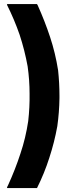

<svg xmlns="http://www.w3.org/2000/svg" viewBox="-20 -830 370 960"><path d="M158.2 110.4Q154.3 110.4 149.4 110.4Q144.5 110.4 140.6 110.4Q129.9 110.4 120.1 110.4Q110.4 110.4 99.6 110.4Q89.8 110.4 80.1 110.4Q69.3 110.4 59.6 110.4Q48.8 110.4 38.1 110.4Q27.3 110.4 16.6 110.4Q16.6 109.4 14.6 107.4Q16.6 103.5 20.5 95.7Q56.6 16.6 82 -61.5Q108.4 -139.6 121.1 -224.6Q128.9 -293.9 127.9 -361.3Q127.9 -429.7 118.2 -498Q103.5 -579.1 78.1 -656.2Q51.8 -732.4 14.6 -806.6Q15.6 -807.6 15.6 -808.6Q16.6 -809.6 16.6 -809.6Q20.5 -809.6 23.4 -809.6Q26.4 -809.6 29.3 -809.6Q44.9 -809.6 60.5 -809.6Q76.2 -809.6 91.8 -809.6Q102.5 -809.6 112.3 -809.6Q123 -809.6 132.8 -809.6Q140.6 -809.6 148.4 -809.6Q157.2 -809.6 165 -809.6Q165 -808.6 166 -807.6Q167 -805.7 168 -804.7Q204.1 -724.6 230.5 -644.5Q256.8 -565.4 270.5 -478.5Q277.3 -414.1 277.3 -351.6Q277.3 -344.7 277.3 -338.9Q276.4 -269.5 266.6 -199.2Q252 -118.2 226.6 -41Q202.1 36.1 165 110.4Q163.1 110.4 162.1 110.4Q160.2 110.4 158.2 110.4Z"/></svg>

Font: LeFont
Style: Bold
Weight: 800
Designer: Leryon MEDIA
Version: Version 1.0